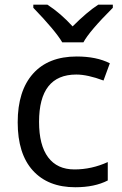

<svg xmlns="http://www.w3.org/2000/svg" viewBox="-20 -786 520 816"><path d="M304.2 -469.2Q146 -469.2 146 -268.1Q146 -168.9 184.6 -117.4Q223.1 -65.9 296.4 -65.9Q369.6 -65.9 438 -97.2V-19Q382.3 9.8 299.8 9.8Q184.1 9.8 119.6 -61.3Q55.2 -132.3 55.2 -266.1Q55.2 -399.9 120.4 -472.9Q185.5 -545.9 306.2 -545.9Q390.1 -545.9 446.8 -517.1L419.9 -443.8Q352.1 -469.2 304.2 -469.2ZM121.6 -766.1H181.6Q237.3 -730 288.6 -673.8Q350.1 -735.4 397.5 -766.1H459.5V-752.9Q359.4 -652.8 334.5 -606H244.6Q215.3 -655.8 121.6 -752.9Z"/></svg>

Font: NotoSans
Style: Regular
Weight: 400
Designer: Monotype Design team
Foundry: Monotype Imaging Inc.
Version: Version 1.04